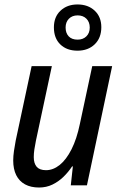

<svg xmlns="http://www.w3.org/2000/svg" viewBox="-20 -836 541 866"><path d="M156.2 9.8Q119.1 9.8 93 -4.4Q66.9 -18.6 53.2 -45.9Q39.6 -73.2 39.6 -112.3Q39.6 -131.8 43 -155.3Q46.4 -178.7 50.8 -201.7L122.6 -537.6H213.9L142.1 -201.7Q137.7 -180.7 135 -161.9Q132.3 -143.1 132.3 -127.4Q132.3 -99.1 145.5 -83.7Q158.7 -68.4 187.5 -68.4Q219.7 -68.4 249.3 -92Q278.8 -115.7 302.5 -162.4Q326.2 -209 340.3 -277.3L396 -537.6H485.8L372.1 0H299.3L308.6 -85.4H305.2Q288.1 -59.6 265.9 -38.1Q243.7 -16.6 216.3 -3.4Q189 9.8 156.2 9.8ZM329.6 -607.4Q281.2 -607.4 252.2 -635.5Q223.1 -663.6 223.1 -712.4Q223.1 -759.8 252.9 -787.8Q282.7 -815.9 329.6 -815.9Q377.4 -815.9 407.2 -787.8Q437 -759.8 437 -713.4Q437 -665 407.2 -636.2Q377.4 -607.4 329.6 -607.4ZM330.1 -657.2Q354.5 -657.2 369.6 -672.1Q384.8 -687 384.8 -711.9Q384.8 -736.3 369.9 -751.5Q355 -766.6 330.1 -766.6Q305.7 -766.6 290.8 -751.5Q275.9 -736.3 275.9 -711.9Q275.9 -687 289.8 -672.1Q303.7 -657.2 330.1 -657.2Z"/></svg>

Font: Open Sans SemiCondensed Medium
Style: Italic
Weight: 500
Width: 4
Italic angle: -12°
Designer: Monotype Design Team
Foundry: Monotype Imaging Inc.
Version: Version 3.000